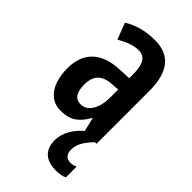

<svg xmlns="http://www.w3.org/2000/svg" viewBox="-240 -624 926 926"><g transform="rotate(45 223.0 -161.5)"><path d="M234 -553Q312 -553 350 -504.5Q388 -456 388 -362V0H305L288 -73H285Q262 -31 231.5 -10.5Q201 10 155 10Q111 10 83.5 -13.5Q56 -37 43.5 -75Q31 -113 31 -157Q31 -240 77.5 -284Q124 -328 211 -332L276 -335V-362Q276 -413 261 -438Q246 -463 212 -463Q166 -463 104 -426L72 -510Q142 -553 234 -553ZM236 -256Q144 -251 144 -161Q144 -80 199 -80Q234 -80 255.5 -114Q277 -148 277 -207V-259ZM321 108Q321 129 332 141.5Q343 154 364 154Q376 154 384 151.5Q392 149 398 146V219Q389 224 374.5 227Q360 230 341 230Q287 230 260 204Q233 178 233 130Q233 94 253.5 56.5Q274 19 317 -14L377 0Q345 34 333 58Q321 82 321 108Z"/></g></svg>

Font: Noto Sans Devanagari UI ExtraCondensed SemiBold
Style: Regular
Weight: 600
Width: 2
Designer: Jelle Bosma - Monotype Design Team
Foundry: Monotype Imaging Inc.
Version: Version 2.004; ttfautohint (v1.8.4.7-5d5b)